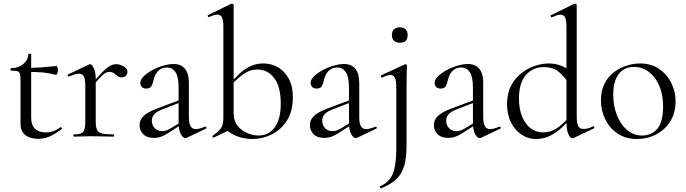

<svg xmlns="http://www.w3.org/2000/svg" viewBox="-20 -745 3740 1047"><path d="M188 12Q164 12 142 4.5Q120 -3 106 -21Q92 -39 92 -70V-305Q92 -329 89 -341Q86 -353 75 -356.5Q64 -360 41 -360Q37 -360 37 -366.5Q37 -373 41 -373Q81 -374 106.5 -395Q132 -416 135 -449Q135 -452 142.5 -452Q150 -452 150 -449V-104Q150 -63 170.5 -43Q191 -23 229 -23Q255 -23 275.5 -31.5Q296 -40 309 -51Q313 -53 316.5 -48.5Q320 -44 316 -41Q279 -13 249.5 -0.5Q220 12 188 12ZM285 -337Q246 -347 210 -350Q174 -353 133 -353V-375Q173 -375 210 -378Q247 -381 289 -385Q291 -385 293.5 -378Q296 -371 296 -361Q296 -354 292.5 -345Q289 -336 285 -337Z M481 -271 477 -282Q514 -327 538 -351.5Q562 -376 579.5 -385.5Q597 -395 613 -395Q634 -395 654.5 -383Q675 -371 675 -354Q675 -341 666.5 -332Q658 -323 642 -323Q629 -323 620 -331Q611 -339 601 -346Q591 -353 575 -353Q566 -353 556 -348Q546 -343 529 -325.5Q512 -308 481 -271ZM383 0Q380 0 380 -6Q380 -12 383 -12Q422 -12 433.5 -25.5Q445 -39 445 -81V-279Q445 -312 437.5 -327.5Q430 -343 410 -343Q400 -343 386.5 -339Q373 -335 356 -328Q352 -327 349.5 -332Q347 -337 351 -339L467 -394Q470 -395 473 -395Q480 -395 491 -374Q502 -353 502 -313V-81Q502 -53 509 -37.5Q516 -22 537 -17Q558 -12 599 -12Q603 -12 603 -6Q603 0 599 0Q575 0 542.5 -1Q510 -2 474 -2Q448 -2 424 -1Q400 0 383 0Z M999 6Q995 8 991 8Q978 8 966 -13.5Q954 -35 954 -76V-265Q954 -327 936.5 -352Q919 -377 891 -377Q866 -377 850 -364.5Q834 -352 826.5 -335Q819 -318 816 -303Q813 -289 806 -275.5Q799 -262 778 -262Q761 -262 753 -271.5Q745 -281 745 -292Q745 -311 763.5 -329Q782 -347 810.5 -362.5Q839 -378 870.5 -387Q902 -396 927 -396Q968 -396 989 -369.5Q1010 -343 1010 -295V-108Q1010 -73 1019 -57Q1028 -41 1048 -41Q1066 -41 1098 -54Q1103 -56 1105 -50.5Q1107 -45 1102 -43ZM819 7Q781 7 761 -13.5Q741 -34 741 -62Q741 -82 751.5 -98.5Q762 -115 785 -129Q808 -143 844 -156L964 -201L967 -188L861 -147Q843 -140 831 -131Q819 -122 813.5 -111Q808 -100 808 -87Q808 -64 823 -47Q838 -30 864 -30Q874 -30 885 -33Q896 -36 912 -46L975 -84L977 -71L903 -23Q879 -7 859.5 0Q840 7 819 7Z M1357 13Q1318 13 1280 0.5Q1242 -12 1207 -42L1254 -131Q1254 -85 1277 -57.5Q1300 -30 1331.5 -18Q1363 -6 1388 -6Q1446 -6 1478.5 -51Q1511 -96 1511 -180Q1511 -273 1475 -319.5Q1439 -366 1383 -366Q1342 -366 1307 -340.5Q1272 -315 1242 -283L1234 -290Q1255 -313 1281 -338.5Q1307 -364 1340.5 -381.5Q1374 -399 1416 -399Q1459 -399 1495 -378.5Q1531 -358 1554 -317Q1577 -276 1577 -214Q1577 -138 1544.5 -87.5Q1512 -37 1461.5 -12Q1411 13 1357 13ZM1145 5Q1141 6 1139 1.5Q1137 -3 1140 -5Q1169 -25 1183.5 -44Q1198 -63 1198 -103V-597Q1198 -633 1191 -649Q1184 -665 1165 -665Q1149 -665 1120 -652Q1116 -650 1113.5 -656Q1111 -662 1115 -663L1240 -724Q1243 -725 1245 -725Q1248 -725 1251 -722.5Q1254 -720 1254 -717V-46Z M1928 6Q1924 8 1920 8Q1907 8 1895 -13.5Q1883 -35 1883 -76V-265Q1883 -327 1865.5 -352Q1848 -377 1820 -377Q1795 -377 1779 -364.5Q1763 -352 1755.5 -335Q1748 -318 1745 -303Q1742 -289 1735 -275.5Q1728 -262 1707 -262Q1690 -262 1682 -271.5Q1674 -281 1674 -292Q1674 -311 1692.5 -329Q1711 -347 1739.5 -362.5Q1768 -378 1799.5 -387Q1831 -396 1856 -396Q1897 -396 1918 -369.5Q1939 -343 1939 -295V-108Q1939 -73 1948 -57Q1957 -41 1977 -41Q1995 -41 2027 -54Q2032 -56 2034 -50.5Q2036 -45 2031 -43ZM1748 7Q1710 7 1690 -13.5Q1670 -34 1670 -62Q1670 -82 1680.5 -98.5Q1691 -115 1714 -129Q1737 -143 1773 -156L1893 -201L1896 -188L1790 -147Q1772 -140 1760 -131Q1748 -122 1742.5 -111Q1737 -100 1737 -87Q1737 -64 1752 -47Q1767 -30 1793 -30Q1803 -30 1814 -33Q1825 -36 1841 -46L1904 -84L1906 -71L1832 -23Q1808 -7 1788.5 0Q1769 7 1748 7Z M2199 -387Q2199 -379 2198 -348Q2197 -317 2197 -269V48Q2197 114 2184.5 158.5Q2172 203 2141.5 232Q2111 261 2057 282Q2055 283 2052.5 277.5Q2050 272 2052 271Q2102 250 2121.5 203Q2141 156 2141 71V-268Q2141 -303 2134 -319.5Q2127 -336 2110 -336Q2101 -336 2090 -332.5Q2079 -329 2064 -322Q2060 -321 2057.5 -326.5Q2055 -332 2058 -334L2188 -394Q2190 -395 2191 -395Q2194 -395 2196.5 -392.5Q2199 -390 2199 -387ZM2161 -512Q2140 -512 2128.5 -523Q2117 -534 2117 -554Q2117 -574 2128.5 -585Q2140 -596 2161 -596Q2181 -596 2192 -585Q2203 -574 2203 -554Q2203 -512 2161 -512Z M2604 6Q2600 8 2596 8Q2583 8 2571 -13.5Q2559 -35 2559 -76V-265Q2559 -327 2541.5 -352Q2524 -377 2496 -377Q2471 -377 2455 -364.5Q2439 -352 2431.5 -335Q2424 -318 2421 -303Q2418 -289 2411 -275.5Q2404 -262 2383 -262Q2366 -262 2358 -271.5Q2350 -281 2350 -292Q2350 -311 2368.5 -329Q2387 -347 2415.5 -362.5Q2444 -378 2475.5 -387Q2507 -396 2532 -396Q2573 -396 2594 -369.5Q2615 -343 2615 -295V-108Q2615 -73 2624 -57Q2633 -41 2653 -41Q2671 -41 2703 -54Q2708 -56 2710 -50.5Q2712 -45 2707 -43ZM2424 7Q2386 7 2366 -13.5Q2346 -34 2346 -62Q2346 -82 2356.5 -98.5Q2367 -115 2390 -129Q2413 -143 2449 -156L2569 -201L2572 -188L2466 -147Q2448 -140 2436 -131Q2424 -122 2418.5 -111Q2413 -100 2413 -87Q2413 -64 2428 -47Q2443 -30 2469 -30Q2479 -30 2490 -33Q2501 -36 2517 -46L2580 -84L2582 -71L2508 -23Q2484 -7 2464.5 0Q2445 7 2424 7Z M2901 13Q2860 13 2824 -11Q2788 -35 2766.5 -77.5Q2745 -120 2745 -178Q2745 -235 2766.5 -276.5Q2788 -318 2822 -345Q2856 -372 2896 -385.5Q2936 -399 2973 -399Q3008 -399 3039 -387Q3070 -375 3095 -354L3084 -287Q3059 -326 3028 -352.5Q2997 -379 2946 -379Q2885 -379 2847.5 -335.5Q2810 -292 2810 -208Q2810 -151 2827 -109.5Q2844 -68 2874 -45.5Q2904 -23 2940 -23Q2985 -23 3020 -48Q3055 -73 3086 -108L3094 -101Q3073 -77 3045 -50.5Q3017 -24 2981.5 -5.5Q2946 13 2901 13ZM3125 -717V-110Q3125 -74 3133 -58Q3141 -42 3161 -42Q3171 -42 3184.5 -44.5Q3198 -47 3213 -56Q3218 -58 3220.5 -52.5Q3223 -47 3219 -45L3109 7Q3105 9 3101 9Q3089 9 3079 -14Q3069 -37 3069 -81V-597Q3069 -633 3062 -649Q3055 -665 3036 -665Q3027 -665 3016.5 -661.5Q3006 -658 2990 -651Q2986 -649 2983.5 -655Q2981 -661 2984 -662L3111 -724Q3113 -725 3116 -725Q3119 -725 3122 -722.5Q3125 -720 3125 -717Z M3452 13Q3393 13 3349 -16Q3305 -45 3281 -93.5Q3257 -142 3257 -198Q3257 -250 3276 -288Q3295 -326 3327 -350.5Q3359 -375 3396.5 -387Q3434 -399 3470 -399Q3531 -399 3574.5 -369Q3618 -339 3641 -292Q3664 -245 3664 -193Q3664 -129 3635 -83Q3606 -37 3558 -12Q3510 13 3452 13ZM3481 -6Q3534 -6 3565 -43.5Q3596 -81 3596 -165Q3596 -228 3575.5 -276.5Q3555 -325 3519 -352.5Q3483 -380 3437 -380Q3384 -380 3354 -341Q3324 -302 3324 -229Q3324 -168 3344 -117Q3364 -66 3399.5 -36Q3435 -6 3481 -6Z"/></svg>

Font: Cormorant Garamond Light
Style: Regular
Weight: 400
Version: Version 4.001